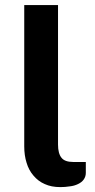

<svg xmlns="http://www.w3.org/2000/svg" viewBox="-20 -744 379 769"><path d="M77.1 -157.7V-723.6H212.4V-165Q212.4 -128.9 226.6 -111.8Q239.7 -95.2 273.9 -95.2H323.7V-51.3Q323.7 -36.6 314.9 -24.4Q307.1 -13.7 292.5 -6.8Q277.3 0.5 259.8 2.4Q240.7 5.4 221.7 5.4Q185.5 5.4 159.2 -6.8Q132.8 -18.1 113.8 -41Q95.2 -62.5 86.4 -92.3Q77.1 -121.6 77.1 -157.7Z"/></svg>

Font: Lato-SemiBold
Style: Bold
Weight: 500
Designer: Lukasz Dziedzic with Adam Twardoch and Botio Nikoltchev
Foundry: tyPoland Lukasz Dziedzic
Version: ""